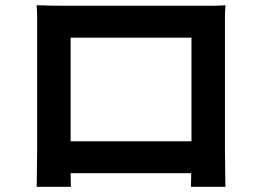

<svg xmlns="http://www.w3.org/2000/svg" viewBox="-20 -698 996 734"><path d="M122 -585Q122 -605 122 -631.5Q122 -658 120 -678Q150 -677 176 -676.5Q202 -676 222 -676H748Q765 -676 790.5 -676Q816 -676 842 -678Q840 -656 840 -631.5Q840 -607 840 -585V-117Q840 -103 840.5 -81Q841 -59 841 -38Q841 -17 841.5 -1Q842 15 842 16H710L711 -36H250L251 16H120Q120 14 120.5 -0.5Q121 -15 121 -35.5Q121 -56 121.5 -78.5Q122 -101 122 -118ZM250 -158H712V-554H250Z"/></svg>

Font: Kinto Sans
Style: Bold
Weight: 700
Designer: Authors: Ryoko NISHIZUKA  (kana & ideographs); Paul D. Hunt (Latin, Greek & Cyrillic); Wenlong ZHANG  (bopomofo); Sandol
Foundry: Adobe Systems Incorporated, ookami Inc.
Version: Version 0.001